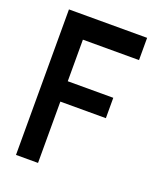

<svg xmlns="http://www.w3.org/2000/svg" viewBox="-131 -784 729 868"><g transform="rotate(20 233.0 -350.0)"><path d="M426 -593H156V-393H375V-295H156V0H50V-700H426Z"/></g></svg>

Font: Kulim Park SemiBold
Style: Regular
Weight: 600
Designer: Noponies / Dale Sattler
Foundry: Noponies
Version: Version 1.000; ttfautohint (v1.8.3)